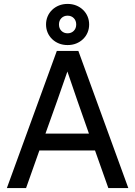

<svg xmlns="http://www.w3.org/2000/svg" viewBox="-20 -960 690 980"><path d="M465 -192H181L113 0H15L270 -700H380L635 0H533ZM212 -278H434L375 -446L324 -595L272 -446ZM325 -730Q301 -730 281 -738Q261 -746 246 -760.5Q231 -775 223 -794Q215 -813 215 -835Q215 -857 223 -876Q231 -895 246 -909.5Q261 -924 281 -932Q301 -940 325 -940Q349 -940 369 -932Q389 -924 404 -909.5Q419 -895 427 -876Q435 -857 435 -835Q435 -813 427 -794Q419 -775 404 -760.5Q389 -746 369 -738Q349 -730 325 -730ZM325 -790Q344 -790 356.5 -802.5Q369 -815 369 -835Q369 -855 356.5 -867.5Q344 -880 325 -880Q306 -880 293.5 -867.5Q281 -855 281 -835Q281 -815 293.5 -802.5Q306 -790 325 -790Z"/></svg>

Font: PT Root UI Web Medium
Style: Regular
Weight: 500
Designer: Vitaly Kuzmin
Foundry: ParaType Ltd.
Version: Version 1.001W